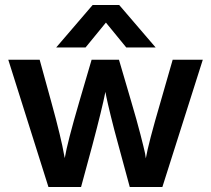

<svg xmlns="http://www.w3.org/2000/svg" viewBox="-20 -745 841 765"><path d="M173 0 13 -507H138L184 -340Q204 -268 217.5 -211.5Q231 -155 234 -135L238 -115Q248 -176 296 -340L345 -507H454L503 -340Q525 -266 539.5 -209.5Q554 -153 558 -134L561 -114Q571 -173 620 -340L668 -507H788L627 0H497L452 -166Q434 -231 421 -284.5Q408 -338 404 -358L400 -379Q387 -313 348 -166L303 0ZM349 -725H455L600 -556H483L402 -655L321 -556H204Z"/></svg>

Font: Hind Semibold
Style: Regular
Weight: 600
Designer: Manushi Parikh, Satya Rajpurohit
Foundry: Indian Type Foundry
Version: Version 1.201;PS 1.0;hotconv 1.0.78;makeotf.lib2.5.61930; tt